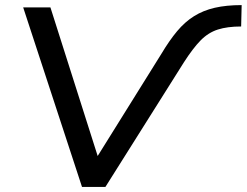

<svg xmlns="http://www.w3.org/2000/svg" viewBox="-20 -734 969 754"><path d="M302 0 71 -705H178L371 -98H349L614 -523Q645 -575 675.5 -611.5Q706 -648 742 -670.5Q778 -693 823.5 -703.5Q869 -714 929 -714L927 -630Q873 -630 835.5 -618Q798 -606 768 -575.5Q738 -545 702 -489L394 0Z"/></svg>

Font: Nunito Sans 10pt SemiExpanded Medium
Style: Italic
Weight: 500
Width: 6
Italic angle: -9°
Designer: Vernon Adams
Foundry: Vernon Adams
Version: Version 3.101;gftools[0.9.27]